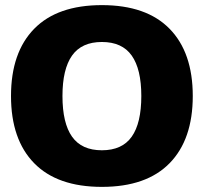

<svg xmlns="http://www.w3.org/2000/svg" viewBox="-20 -715 796 750"><path d="M23 -340Q23 -510 113.5 -602.5Q204 -695 378 -695Q552 -695 642.5 -602.5Q733 -510 733 -340Q733 -170 642.5 -77.5Q552 15 378 15Q204 15 113.5 -77.5Q23 -170 23 -340ZM532 -340Q532 -445 494.5 -498Q457 -551 378 -551Q299 -551 261.5 -498Q224 -445 224 -340Q224 -234 261.5 -181Q299 -128 378 -128Q457 -128 494.5 -181Q532 -234 532 -340Z"/></svg>

Font: Mitr SemiBold
Style: Regular
Weight: 600
Designer: Thanarat Vachiruckul
Foundry: Cadson Demak
Version: Version 1.003